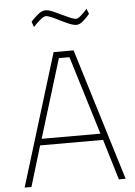

<svg xmlns="http://www.w3.org/2000/svg" viewBox="-61 -970 714 1015"><g transform="rotate(-5 296.0 -462.0)"><path d="M28 0 243 -700H349L564 0H528L463 -215H129L64 0ZM140 -249H452L324 -666H268ZM377 -833Q360 -833 335.5 -843.5Q311 -854 287 -866Q266 -877 247.5 -885Q229 -893 218 -893Q207 -893 186.5 -875.5Q166 -858 151 -841L141 -870Q155 -887 177.5 -905.5Q200 -924 218 -924Q235 -924 259.5 -913.5Q284 -903 308 -891Q329 -881 347.5 -873Q366 -865 377 -865Q387 -865 405 -881Q423 -897 436 -913L447 -885Q434 -869 414 -851Q394 -833 377 -833Z"/></g></svg>

Font: TitilliumWeb ExtraLight
Style: Regular
Weight: 400
Designer: Mohamed Gaber, Accademia di Belle Arti di Urbino and others
Foundry: Kief Type Foundry, Accademia di Belle Arti di Urbino and others
Version: Version 3.000; ttfautohint (v1.8.2)